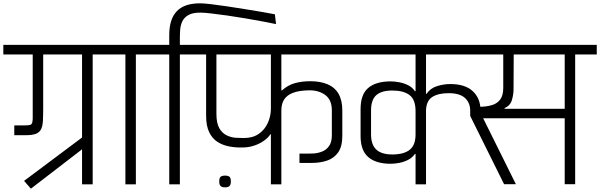

<svg xmlns="http://www.w3.org/2000/svg" viewBox="-56 -1110 3613 1156"><path d="M141 -782H-36V-840H634V-782H502V0H438V-211L130 26L89 -21L438 -282V-782H204V-464Q204 -416 202.5 -384Q201 -352 191.5 -332.5Q182 -313 160.5 -304.5Q139 -296 100 -296H30V-355H92Q115 -355 125.5 -358Q136 -361 139 -375.5Q142 -390 141 -423Z M562 -782V-840H899V-782H762V0H699V-782Z M827 -782V-840H1159V-782H1027V0H963V-782ZM1599 -1024 1606 -965Q1573 -972 1524.5 -981Q1476 -990 1421 -999.5Q1366 -1009 1312.5 -1016.5Q1259 -1024 1216 -1029Q1173 -1034 1150 -1034Q1103 -1034 1077.5 -1019Q1052 -1004 1041.5 -981Q1031 -958 1029 -932.5Q1027 -907 1027 -885V-813H963V-899Q963 -995 1008.5 -1042.5Q1054 -1090 1148 -1090Q1171 -1090 1213.5 -1085Q1256 -1080 1310 -1072Q1364 -1064 1419 -1055Q1474 -1046 1521.5 -1038Q1569 -1030 1599 -1024Z M1575 0V-302H1572Q1561 -283 1535 -264Q1509 -245 1475 -233.5Q1441 -222 1403 -222Q1362 -221 1323 -228.5Q1284 -236 1253 -256Q1222 -276 1203.5 -314Q1185 -352 1185 -413V-782H1083V-840H2095V-782H1638V-566H1642Q1678 -598 1720 -609.5Q1762 -621 1812 -621Q1873 -621 1916.5 -602.5Q1960 -584 1982.5 -545Q2005 -506 2005 -444V-292Q2005 -228 1980 -192.5Q1955 -157 1913 -143Q1871 -129 1821 -129H1803H1782Q1778 -129 1771 -129Q1764 -129 1747 -129V-185H1793Q1807 -185 1831 -186Q1855 -187 1881 -196.5Q1907 -206 1924.5 -229.5Q1942 -253 1942 -296V-445Q1942 -510 1901 -539Q1860 -568 1801 -566Q1745 -565 1709 -551.5Q1673 -538 1655.5 -512Q1638 -486 1638 -445V0ZM1247 -425Q1247 -368 1264.5 -338Q1282 -308 1309 -295Q1336 -282 1364 -280.5Q1392 -279 1412 -279Q1466 -279 1502 -304Q1538 -329 1556.5 -370Q1575 -411 1575 -456V-782H1247Z M1299 18Q1289 18 1281 15.5Q1273 13 1268.5 5.5Q1264 -2 1264 -18Q1264 -41 1274 -47Q1284 -53 1299 -53Q1314 -53 1324 -47Q1334 -41 1334 -18Q1334 -2 1329.5 5.5Q1325 13 1317 15.5Q1309 18 1299 18Z M2446 0V-183H2442Q2427 -161 2402 -148Q2377 -135 2349 -129.5Q2321 -124 2296 -124Q2208 -124 2161.5 -164Q2115 -204 2115 -291V-453Q2115 -542 2161.5 -581Q2208 -620 2296 -620Q2321 -620 2349 -614.5Q2377 -609 2402 -596.5Q2427 -584 2442 -561H2446V-782H2023V-840H2939V-782H2509V-545H2512Q2535 -579 2575.5 -591.5Q2616 -604 2655 -604Q2745 -604 2791 -560.5Q2837 -517 2837 -446V-421L2775 -420V-446Q2774 -493 2742.5 -521Q2711 -549 2645 -549Q2582 -549 2546.5 -526Q2511 -503 2509 -446V0ZM2306 -180Q2374 -180 2410 -207.5Q2446 -235 2446 -301V-440Q2446 -510 2410 -537.5Q2374 -565 2306 -565Q2241 -565 2209.5 -537Q2178 -509 2178 -445V-301Q2178 -239 2209.5 -209.5Q2241 -180 2306 -180ZM2979 -1 2775 -412V-466Q2810 -466 2845.5 -467.5Q2881 -469 2910 -478.5Q2939 -488 2956.5 -512Q2974 -536 2974 -581V-782H2513V-840H3537V-782H3407V-1H3344V-398H2853L3050 -1ZM2982 -455H3344V-782H3037L3036 -574Q3036 -541 3026 -507.5Q3016 -474 2982 -459Z"/></svg>

Font: Matangi
Style: Regular
Weight: 400
Designer: Prashant Pant
Foundry: The Graphic Ant
Version: Version 3.002